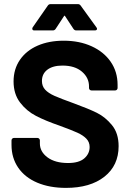

<svg xmlns="http://www.w3.org/2000/svg" viewBox="-20 -906 635 934"><path d="M301 8Q221 8 161 -17.5Q101 -43 68.5 -90.5Q36 -138 36 -201V-223Q36 -228 39.5 -231.5Q43 -235 48 -235H162Q167 -235 170.5 -231.5Q174 -228 174 -223V-208Q174 -168 211 -140.5Q248 -113 311 -113Q364 -113 390 -135.5Q416 -158 416 -191Q416 -215 400 -231.5Q384 -248 356.5 -260.5Q329 -273 269 -295Q202 -318 155.5 -342Q109 -366 77.5 -407.5Q46 -449 46 -510Q46 -570 77 -615Q108 -660 163 -684Q218 -708 290 -708Q366 -708 425.5 -681Q485 -654 518.5 -605.5Q552 -557 552 -493V-478Q552 -473 548.5 -469.5Q545 -466 540 -466H425Q420 -466 416.5 -469.5Q413 -473 413 -478V-486Q413 -528 378.5 -557.5Q344 -587 284 -587Q237 -587 210.5 -567Q184 -547 184 -512Q184 -487 199.5 -470Q215 -453 245.5 -439.5Q276 -426 340 -403Q411 -377 451.5 -357Q492 -337 524.5 -297.5Q557 -258 557 -195Q557 -101 488 -46.5Q419 8 301 8ZM147 -758Q140 -758 138.5 -761Q137 -764 137 -766Q137 -769 139 -773L212 -878Q217 -886 226 -886H359Q368 -886 373 -878L449 -773Q452 -769 452 -766Q452 -758 441 -758H351Q342 -758 337 -766L297 -827Q295 -830 294 -830Q292 -830 291 -827L251 -766Q246 -758 237 -758Z"/></svg>

Font: LinhAnh
Style: Bold
Weight: 700
Designer: Jeremy Tribby
Foundry: Tribby Type
Version: Version 1.408